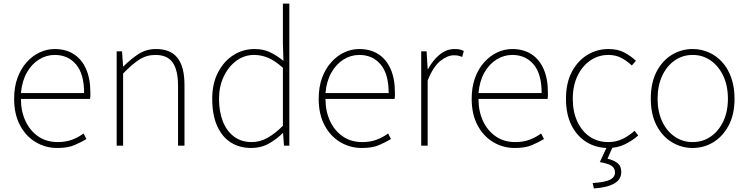

<svg xmlns="http://www.w3.org/2000/svg" viewBox="-20 -814 4184 1073"><path d="M300 13Q234 13 179 -20Q124 -53 91.5 -114.5Q59 -176 59 -262Q59 -327 77.5 -378Q96 -429 128.5 -465.5Q161 -502 201.5 -521Q242 -540 286 -540Q347 -540 391.5 -512Q436 -484 460.5 -429.5Q485 -375 485 -297Q485 -289 485 -280.5Q485 -272 483 -261H97Q97 -192 122.5 -137.5Q148 -83 194 -51.5Q240 -20 302 -20Q347 -20 382 -33Q417 -46 447 -68L463 -37Q433 -19 396 -3Q359 13 300 13ZM97 -294H450Q450 -401 405 -454Q360 -507 286 -507Q239 -507 198 -481.5Q157 -456 130 -408.5Q103 -361 97 -294Z M632 0V-527H662L668 -443H670Q711 -484 754 -512Q797 -540 852 -540Q933 -540 972 -490.5Q1011 -441 1011 -339V0H975V-334Q975 -421 945.5 -464Q916 -507 848 -507Q799 -507 758.5 -481Q718 -455 668 -403V0Z M1384 13Q1318 13 1269 -18.5Q1220 -50 1193 -111.5Q1166 -173 1166 -262Q1166 -347 1198.5 -409.5Q1231 -472 1284.5 -506Q1338 -540 1402 -540Q1450 -540 1487 -523Q1524 -506 1564 -474L1561 -573V-794H1597V0H1567L1562 -70H1560Q1527 -37 1483 -12Q1439 13 1384 13ZM1387 -20Q1433 -20 1475.5 -44Q1518 -68 1561 -111V-435Q1518 -474 1479.5 -490.5Q1441 -507 1400 -507Q1345 -507 1300.5 -474Q1256 -441 1230 -385.5Q1204 -330 1204 -262Q1204 -190 1225.5 -135.5Q1247 -81 1288 -50.5Q1329 -20 1387 -20Z M2002 13Q1936 13 1881 -20Q1826 -53 1793.5 -114.5Q1761 -176 1761 -262Q1761 -327 1779.5 -378Q1798 -429 1830.5 -465.5Q1863 -502 1903.5 -521Q1944 -540 1988 -540Q2049 -540 2093.5 -512Q2138 -484 2162.5 -429.5Q2187 -375 2187 -297Q2187 -289 2187 -280.5Q2187 -272 2185 -261H1799Q1799 -192 1824.5 -137.5Q1850 -83 1896 -51.5Q1942 -20 2004 -20Q2049 -20 2084 -33Q2119 -46 2149 -68L2165 -37Q2135 -19 2098 -3Q2061 13 2002 13ZM1799 -294H2152Q2152 -401 2107 -454Q2062 -507 1988 -507Q1941 -507 1900 -481.5Q1859 -456 1832 -408.5Q1805 -361 1799 -294Z M2334 0V-527H2364L2370 -428H2372Q2398 -476 2436 -508Q2474 -540 2521 -540Q2535 -540 2547 -538Q2559 -536 2572 -529L2563 -496Q2550 -501 2541 -503Q2532 -505 2516 -505Q2481 -505 2441 -473.5Q2401 -442 2370 -364V0Z M2857 13Q2791 13 2736 -20Q2681 -53 2648.5 -114.5Q2616 -176 2616 -262Q2616 -327 2634.5 -378Q2653 -429 2685.5 -465.5Q2718 -502 2758.5 -521Q2799 -540 2843 -540Q2904 -540 2948.5 -512Q2993 -484 3017.5 -429.5Q3042 -375 3042 -297Q3042 -289 3042 -280.5Q3042 -272 3040 -261H2654Q2654 -192 2679.5 -137.5Q2705 -83 2751 -51.5Q2797 -20 2859 -20Q2904 -20 2939 -33Q2974 -46 3004 -68L3020 -37Q2990 -19 2953 -3Q2916 13 2857 13ZM2654 -294H3007Q3007 -401 2962 -454Q2917 -507 2843 -507Q2796 -507 2755 -481.5Q2714 -456 2687 -408.5Q2660 -361 2654 -294Z M3379 13Q3312 13 3258.5 -19.5Q3205 -52 3174 -113.5Q3143 -175 3143 -262Q3143 -351 3176 -413Q3209 -475 3263 -507.5Q3317 -540 3380 -540Q3434 -540 3471 -519.5Q3508 -499 3534 -474L3511 -448Q3485 -473 3453 -490Q3421 -507 3380 -507Q3324 -507 3279 -476Q3234 -445 3207.5 -390Q3181 -335 3181 -262Q3181 -190 3206 -135.5Q3231 -81 3275.5 -50.5Q3320 -20 3380 -20Q3424 -20 3461 -38.5Q3498 -57 3526 -83L3547 -57Q3514 -28 3472 -7.5Q3430 13 3379 13ZM3299 239 3292 209Q3365 204 3391 189.5Q3417 175 3417 150Q3417 125 3396.5 112Q3376 99 3332 92L3376 -2H3408L3375 73Q3410 81 3431 97.5Q3452 114 3452 147Q3452 189 3413 211.5Q3374 234 3299 239Z M3851 13Q3788 13 3734.5 -19.5Q3681 -52 3649 -113.5Q3617 -175 3617 -262Q3617 -351 3649 -413Q3681 -475 3734.5 -507.5Q3788 -540 3851 -540Q3898 -540 3940.5 -521.5Q3983 -503 4015.5 -467.5Q4048 -432 4066.5 -380Q4085 -328 4085 -262Q4085 -175 4052.5 -113.5Q4020 -52 3967 -19.5Q3914 13 3851 13ZM3851 -20Q3907 -20 3951.5 -50.5Q3996 -81 4022 -135.5Q4048 -190 4048 -262Q4048 -335 4022 -390Q3996 -445 3951.5 -476Q3907 -507 3851 -507Q3795 -507 3750.5 -476Q3706 -445 3680.5 -390Q3655 -335 3655 -262Q3655 -190 3680.5 -135.5Q3706 -81 3750.5 -50.5Q3795 -20 3851 -20Z"/></svg>

Font: Noto Sans JP
Style: Regular
Weight: 100
Designer: Ryoko NISHIZUKA 西塚涼子 (kana, bopomofo & ideographs); Paul D. Hunt (Latin, Greek & Cyrillic); Sandoll Communications 산돌커뮤니
Foundry: Adobe
Version: Version 2.004;hotconv 1.0.118;makeotfexe 2.5.65603